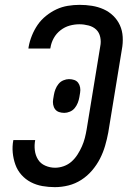

<svg xmlns="http://www.w3.org/2000/svg" viewBox="-20 -763 540 791"><path d="M206 8Q180 8 154.5 3.5Q129 -1 107 -12.5Q85 -24 68.5 -42.5Q52 -61 43.5 -84.5Q35 -108 32.5 -134Q30 -160 35 -186H125Q121 -165 123.5 -144Q126 -123 136.5 -106Q147 -89 166.5 -80.5Q186 -72 207 -72Q225 -72 243 -78.5Q261 -85 275 -97.5Q289 -110 299.5 -126.5Q310 -143 317.5 -160Q325 -177 329.5 -194.5Q334 -212 337 -230L393 -572Q397 -591 393 -610Q389 -629 376.5 -641Q364 -653 345 -658Q326 -663 307 -663Q287 -663 267 -657.5Q247 -652 229.5 -638.5Q212 -625 201.5 -606Q191 -587 188 -567L187 -563H97L98 -570Q102 -593 111.5 -616.5Q121 -640 135 -660.5Q149 -681 169.5 -697.5Q190 -714 212.5 -724.5Q235 -735 259.5 -739Q284 -743 308 -743Q334 -743 359 -739Q384 -735 406.5 -725Q429 -715 446.5 -698Q464 -681 474 -659Q484 -637 485.5 -611Q487 -585 482 -559L426 -217Q421 -190 413 -162.5Q405 -135 392 -109.5Q379 -84 359.5 -61Q340 -38 315 -22Q290 -6 262 1Q234 8 206 8ZM245 -298Q233 -298 223 -301.5Q213 -305 207 -313Q201 -321 199 -332Q197 -343 199 -354L202 -372Q204 -384 208.5 -395.5Q213 -407 221 -417Q229 -427 241 -432Q253 -437 264 -437Q276 -437 286 -433.5Q296 -430 302 -422Q308 -414 310 -403Q312 -392 310 -381L307 -363Q305 -351 300.5 -339.5Q296 -328 288 -318Q280 -308 268 -303Q256 -298 245 -298Z"/></svg>

Font: Iosevka Curly Medium
Style: Italic
Weight: 500
Italic angle: -9°
Monospace: yes
Designer: Belleve Invis
Foundry: Belleve Invis
Version: Version 22.1.2; ttfautohint (v1.8.4)